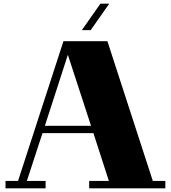

<svg xmlns="http://www.w3.org/2000/svg" viewBox="-20 -1024 929 1044"><path d="M879 -40V0H465V-40H572L488 -300H211L126 -40H228V0H10V-40H78L325 -800H564L811 -40ZM475 -340 349 -726 224 -340ZM574 -1004H526L425 -860H473Z"/></svg>

Font: Kumar One
Style: Regular
Weight: 400
Designer: Parimal Parmar
Foundry: Indian Type Foundry
Version: Version 1.001;PS 1.001;hotconv 1.0.88;makeotf.lib2.5.647800